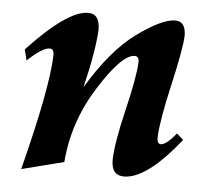

<svg xmlns="http://www.w3.org/2000/svg" viewBox="-42 -529 682 591"><g transform="rotate(5 299.0 -233.5)"><path d="M43.9 14.6Q108.9 -239.3 112.3 -342.3Q112.3 -362.8 99.6 -362.8Q76.7 -362.8 31.2 -319.8L22.9 -353.5Q143.6 -482.4 207.5 -482.4Q243.7 -482.4 243.7 -433.6Q240.7 -368.2 212.9 -252.9Q283.2 -371.1 359.6 -426.8Q436 -482.4 476.6 -482.4Q509.3 -482.4 509.3 -437.5Q507.8 -397.5 481.7 -283.9Q455.6 -170.4 453.6 -119.1Q453.6 -99.1 465.3 -99.1Q481.9 -99.1 512.2 -136.2L532.7 -118.2Q430.7 9.8 360.8 9.8Q321.8 9.8 321.8 -38.1Q323.2 -91.3 348.4 -196Q373.5 -300.8 375 -345.7Q375 -362.8 361.8 -362.8Q322.3 -362.8 252.9 -252.7Q183.6 -142.6 174.3 -18.6Z"/></g></svg>

Font: Kelvinch
Style: Bold Italic
Weight: 700
Italic angle: -10°
Designer: Paul James Miller
Foundry: High-Logic / Made with FontCreator
Version: Version 3.30 September 23, 2016